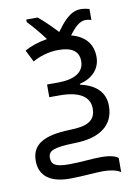

<svg xmlns="http://www.w3.org/2000/svg" viewBox="-94 -727 717 983"><g transform="rotate(-10 265.0 -235.0)"><path d="M455 194V120C440 108 413 100 365 100C319 100 261 108 199 108C128 108 108 93 108 58C108 22 135 9 246 6C377 4 452 -50 452 -151C452 -227 400 -267 325 -284V-288C388 -303 433 -345 433 -409C433 -475 397 -521 324 -540C352 -578 379 -605 410 -605C419 -605 432 -603 440 -600V-657C430 -660 413 -664 395 -664C339 -664 301 -614 267 -568C233 -604 200 -637 171 -660H112V-647C133 -625 171 -582 199 -543C154 -536 113 -522 81 -504L112 -442C145 -461 193 -478 247 -478C319 -478 352 -451 352 -402C352 -343 301 -314 215 -314H159V-248H214C318 -248 368 -212 368 -153C368 -85 319 -67 233 -65C95 -61 34 -22 34 61C34 121 67 181 191 181C252 181 324 173 365 173C403 173 438 181 455 194Z"/></g></svg>

Font: Noto Sans Mono Condensed
Style: Regular
Weight: 400
Width: 3
Designer: Monotype Design Team
Foundry: Monotype Imaging Inc.
Version: Version 2.014